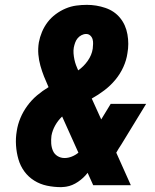

<svg xmlns="http://www.w3.org/2000/svg" viewBox="-20 -763 640 791"><path d="M232 8Q202 8 173.5 2Q145 -4 121 -19Q97 -34 80.5 -56.5Q64 -79 56 -106.5Q48 -134 46 -164Q44 -194 49 -223Q53 -250 64 -276.5Q75 -303 92.5 -327Q110 -351 132.5 -370Q155 -389 180 -404Q170 -426 161.5 -447.5Q153 -469 146.5 -492Q140 -515 138 -539Q136 -563 140 -588Q144 -610 153 -631.5Q162 -653 176 -671.5Q190 -690 209.5 -704.5Q229 -719 250.5 -728Q272 -737 294 -740Q316 -743 338 -743Q377 -743 414 -730.5Q451 -718 474.5 -689.5Q498 -661 505 -621.5Q512 -582 505 -544Q501 -515 488 -486.5Q475 -458 455 -434Q435 -410 410 -391Q385 -372 358 -357L397 -271L436 -335H582L480 -168Q474 -159 469 -151Q464 -143 459 -134L519 0H364L341 -51Q325 -30 301.5 -14Q278 2 253 6L245 7ZM302 -473Q325 -489 341.5 -512.5Q358 -536 362 -562Q363 -572 363.5 -582Q364 -592 361.5 -601Q359 -610 352 -616.5Q345 -623 335 -623Q325 -623 315.5 -618Q306 -613 299.5 -605Q293 -597 289.5 -587Q286 -577 284 -567Q282 -555 283 -542.5Q284 -530 286.5 -518Q289 -506 293 -495Q297 -484 302 -473ZM246 -112Q261 -112 276 -118Q291 -124 303 -134L236 -283Q219 -267 207.5 -246.5Q196 -226 192 -204Q190 -188 191 -172Q192 -156 198 -142Q204 -128 217 -120Q230 -112 246 -112Z"/></svg>

Font: Iosevka Curly Heavy Extended
Style: Italic
Weight: 900
Width: 7
Italic angle: -9°
Monospace: yes
Designer: Belleve Invis
Foundry: Belleve Invis
Version: Version 11.1.0; ttfautohint (v1.8.3)